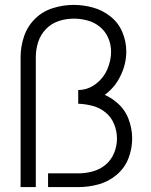

<svg xmlns="http://www.w3.org/2000/svg" viewBox="-20 -763 615 783"><path d="M64 0V-530Q64 -573 78 -614.5Q92 -656 123 -686.5Q154 -717 196 -730Q238 -743 280 -743Q321 -743 360 -732Q399 -721 431 -695.5Q463 -670 479 -632Q495 -594 495 -553Q495 -500 470 -451Q448 -406 407 -376Q433 -365 455 -346Q488 -319 503.5 -279.5Q519 -240 519 -198Q519 -156 503.5 -116.5Q488 -77 455 -49.5Q422 -22 381.5 -11Q341 0 299 0H176V-56H299Q329 -56 358.5 -64Q388 -72 411 -91.5Q434 -111 445.5 -139.5Q457 -168 457 -198Q457 -228 445.5 -256.5Q434 -285 411 -304Q388 -323 358.5 -331Q329 -339 299 -340V-396Q337 -396 369 -419.5Q401 -443 417 -479Q433 -515 433 -553Q433 -581 421.5 -608Q410 -635 387.5 -653.5Q365 -672 337 -679.5Q309 -687 281 -687Q249 -687 219 -677Q189 -667 167 -644Q145 -621 135.5 -591Q126 -561 126 -530V0Z"/></svg>

Font: Jozsika Light
Style: Regular
Weight: 300
Monospace: yes
Designer: Belleve Invis
Foundry: Belleve Invis
Version: 2.1.0